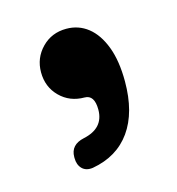

<svg xmlns="http://www.w3.org/2000/svg" viewBox="-56 -180 348 378"><g transform="rotate(-15 117.5 9.0)"><path d="M110 -130Q135 -130 154 -115Q173 -100 184 -71Q195 -42 195 0Q195 63 168 101Q141 139 90 148Q76 150 68 142Q60 134 60 120V118Q60 93 88 87Q130 78 130 40Q130 10 110 10ZM110 10Q80 10 60 -10Q40 -30 40 -60Q40 -89 60 -109.5Q80 -130 110 -130Q139 -130 159.5 -109.5Q180 -89 180 -60Q180 -30 159.5 -10Q139 10 110 10Z"/></g></svg>

Font: Winky Sans
Style: Regular
Weight: 400
Designer: Simon Atzbach
Foundry: typofactur
Version: Version 1.205